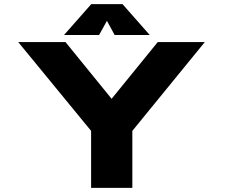

<svg xmlns="http://www.w3.org/2000/svg" viewBox="-20 -902 1090 922"><path d="M699 -734H530.5L493.5 -802L456 -734H287.5L418 -882H568.5ZM417.5 0V-273.5L67.5 -700H294.5L516 -427.5L737.5 -700H963.5L615.5 -273.5V0Z"/></svg>

Font: League Mono Extended ExtraBold
Style: Regular
Weight: 800
Width: 9
Designer: Tyler Finck
Foundry: The League of Moveable Type / Tyler Finck
Version: Version 2.210